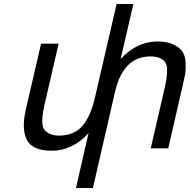

<svg xmlns="http://www.w3.org/2000/svg" viewBox="-20 -743 951 963"><path d="M275 -63Q351 -63 392 -110Q431 -155 453 -240L565 -723H649L585 -447Q666 -535 771 -535Q821 -535 853 -518Q886 -501 897 -481Q910 -459 911 -426Q912 -393 909 -373Q908 -368 906.5 -360.5Q905 -353 902.5 -343Q900 -333 899 -326L824 1H736L804 -293Q813 -333 815 -349Q818 -370 818 -394Q818 -416 809 -430Q802 -442 783 -451Q765 -460 735 -460Q598 -460 557 -283L446 200H361L424 -75Q343 13 240 13Q141 13 114 -43Q87 -98 110 -196L186 -524H274L206 -230Q201 -210 196 -180Q192 -158 192 -137Q192 -111 199 -98Q206 -85 225 -74Q244 -63 275 -63Z"/></svg>

Font: Miedinger
Style: Italic
Weight: 400
Italic angle: -13°
Version: Version 001.000